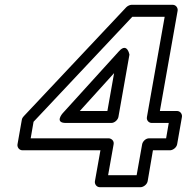

<svg xmlns="http://www.w3.org/2000/svg" viewBox="-20 -756 779 801"><path d="M613 -243H684L673 -179H602C587 -179 575 -165 573 -154L550 -25H431L454 -154C457 -169 444 -179 433 -179H108L120 -248L532 -686H667L593 -268C590 -253 602 -243 613 -243ZM647 -293 721 -711C723 -722 715 -736 700 -736H529C523 -736 513 -732 507 -726L79 -271C75 -267 72 -262 71 -256L53 -154C51 -143 59 -129 74 -129H399L376 0C374 11 382 25 397 25H566C577 25 593 15 596 0L618 -129H689C700 -129 716 -139 719 -154L739 -268C741 -279 733 -293 718 -293ZM255 -243H444C459 -243 472 -257 474 -268L520 -528C520 -528 511 -580 477 -543L241 -283C241 -283 206 -243 255 -243ZM313 -293 456 -451 428 -293Z"/></svg>

Font: Asimov
Style: XWidOuIt
Weight: 500
Designer: Google
Version: Version 2.000980; 2014